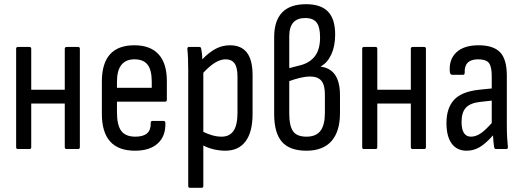

<svg xmlns="http://www.w3.org/2000/svg" viewBox="-20 -711 2496 916"><path d="M65 0Q57 0 57 -9V-478Q57 -487 65 -487H121Q129 -487 129 -478V-283H289V-478Q289 -487 298 -487H353Q361 -487 361 -478V-9Q361 0 353 0H298Q289 0 289 -9V-217H129V-9Q129 0 121 0Z M624 8Q466 8 466 -168V-322Q466 -495 621 -495Q697 -495 736.5 -452Q776 -409 776 -325V-235Q776 -226 768 -226H538V-176Q538 -114 558.5 -86.5Q579 -59 626 -59Q701 -59 699 -123Q698 -134 707 -134H761Q768 -134 769 -125Q771 -62 733 -27Q695 8 624 8ZM538 -292H704V-321Q704 -377 684 -402.5Q664 -428 622 -428Q538 -428 538 -321Z M886 185Q878 185 878 176V-374Q878 -406 877 -431.5Q876 -457 874 -476Q873 -487 881 -487H931Q939 -487 940 -478Q942 -469 943.5 -455.5Q945 -442 945 -428Q978 -462 1009.5 -478.5Q1041 -495 1077 -495Q1131 -495 1158 -460Q1185 -425 1185 -352V-168Q1185 -81 1151.5 -36.5Q1118 8 1055 8Q1028 8 1000 1.5Q972 -5 950 -17V176Q950 185 942 185ZM1057 -428Q1032 -428 1006 -412Q980 -396 950 -364V-82Q970 -72 992.5 -65.5Q1015 -59 1037 -59Q1075 -59 1094 -86.5Q1113 -114 1113 -173V-346Q1113 -389 1099 -408.5Q1085 -428 1057 -428Z M1442 8Q1362 8 1325 -34.5Q1288 -77 1288 -167V-533Q1288 -691 1440 -691Q1511 -691 1545 -655.5Q1579 -620 1579 -546Q1579 -491 1560.5 -451Q1542 -411 1510 -394V-393Q1557 -387 1579.5 -352.5Q1602 -318 1602 -257V-171Q1602 -84 1561.5 -38Q1521 8 1442 8ZM1360 -386 1418 -401Q1460 -413 1483.5 -444.5Q1507 -476 1507 -533Q1507 -582 1490.5 -603.5Q1474 -625 1436 -625Q1360 -625 1360 -538ZM1442 -59Q1488 -59 1509 -87Q1530 -115 1530 -172V-260Q1530 -306 1513 -326Q1496 -346 1459 -346Q1439 -346 1413 -340Q1387 -334 1360 -324V-170Q1360 -111 1378 -85Q1396 -59 1442 -59Z M1716 0Q1708 0 1708 -9V-478Q1708 -487 1716 -487H1772Q1780 -487 1780 -478V-283H1940V-478Q1940 -487 1949 -487H2004Q2012 -487 2012 -478V-9Q2012 0 2004 0H1949Q1940 0 1940 -9V-217H1780V-9Q1780 0 1772 0Z M2206 8Q2160 8 2135 -26Q2110 -60 2110 -124Q2110 -195 2146 -234.5Q2182 -274 2267 -283L2326 -289V-348Q2326 -393 2312.5 -410.5Q2299 -428 2261 -428Q2194 -428 2197 -364Q2197 -354 2189 -354H2138Q2128 -354 2126 -368Q2121 -427 2157 -461Q2193 -495 2263 -495Q2334 -495 2366 -461.5Q2398 -428 2398 -350V-120Q2398 -81 2399.5 -54Q2401 -27 2403 -11Q2404 0 2396 0H2346Q2339 0 2337 -11Q2334 -32 2332 -65Q2297 -26 2268.5 -9Q2240 8 2206 8ZM2182 -130Q2182 -59 2227 -59Q2249 -59 2271.5 -73.5Q2294 -88 2326 -124V-231L2272 -225Q2224 -220 2203 -197.5Q2182 -175 2182 -130Z"/></svg>

Font: Sofia Sans Cond
Style: Regular
Weight: 400
Width: 3
Designer: Botio Nikoltchev, Ani Petrova
Foundry: lettersoup
Version: Version 4.100; ttfautohint (v1.8.3)